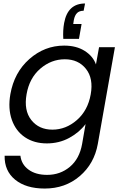

<svg xmlns="http://www.w3.org/2000/svg" viewBox="-20 -821 716 1111"><path d="M437 -596.2H346.2Q343.3 -646 351.1 -688Q371.6 -800.8 472.2 -800.8L463.9 -758.8Q439 -758.8 425.8 -745.6Q412.6 -732.4 407.2 -705.1L403.8 -682.1H452.1ZM40 -275.9Q62 -401.9 150.1 -479.5Q238.3 -557.1 351.1 -557.1Q421.9 -557.1 470.2 -526.4Q518.6 -495.6 535.2 -448.2L553.2 -547.9H645L545.9 12.2Q525.4 126.5 441.4 198.2Q357.4 270 238.8 270Q130.4 270 67.6 218.8Q4.9 167.5 6.8 80.1H98.1Q104 130.4 145.3 160.6Q186.5 190.9 252.9 190.9Q328.6 190.9 384.3 144.3Q439.9 97.7 455.1 12.2L475.1 -103Q439 -54.7 380.4 -22.9Q321.8 8.8 251 8.8Q177.7 8.8 124.8 -26.6Q71.8 -62 48.6 -127.4Q25.4 -192.9 40 -275.9ZM504.9 -274.9Q521.5 -367.2 477.3 -422.6Q433.1 -478 355 -478Q276.4 -478 213.1 -423.6Q149.9 -369.1 133.8 -275.9Q117.2 -182.1 161.1 -126.5Q205.1 -70.8 283.2 -70.8Q361.3 -70.8 424.8 -126.2Q488.3 -181.6 504.9 -274.9Z"/></svg>

Font: Poppins
Style: Italic
Weight: 400
Italic angle: -10°
Designer: Ninad Kale (Devanagari), Jonny Pinhorn (Latin)
Foundry: Indian Type Foundry
Version: Version 3.200;PS 1.000;hotconv 16.6.54;makeotf.lib2.5.65590